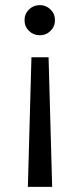

<svg xmlns="http://www.w3.org/2000/svg" viewBox="-20 -501 311 751"><path d="M76 -422Q76 -447 93.5 -464Q111 -481 136 -481Q160 -481 177.5 -464Q195 -447 195 -422Q195 -397 177.5 -380Q160 -363 136 -363Q111 -363 93.5 -380Q76 -397 76 -422ZM103 -277H170L184 230H89Z"/></svg>

Font: KoHo Medium
Style: Regular
Weight: 500
Version: Version 1.000; ttfautohint (v1.6)